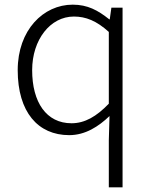

<svg xmlns="http://www.w3.org/2000/svg" viewBox="-20 -567 645 824"><path d="M447 237H506V-534H458L451 -484H449C400 -523 356 -547 292 -547C166 -547 56 -438 56 -266C56 -86 143 13 277 13C346 13 403 -24 450 -69L447 35ZM287 -38C179 -38 118 -128 118 -266C118 -397 196 -496 297 -496C348 -496 394 -478 447 -430V-122C394 -67 344 -38 287 -38Z"/></svg>

Font: Noto Sans TC Light
Style: Regular
Weight: 300
Designer: Ryoko NISHIZUKA 西塚涼子 (kana, bopomofo & ideographs); Paul D. Hunt (Latin, Greek & Cyrillic); Sandoll Communications 산돌커뮤니
Foundry: Adobe
Version: Version 2.004;hotconv 1.0.118;makeotfexe 2.5.65603